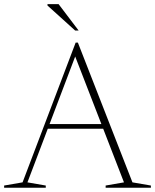

<svg xmlns="http://www.w3.org/2000/svg" viewBox="-24 -886 732 906"><path d="M189.5 -278.5V-300.5H477V-278.5ZM601 -25.5 688 -10.5V0H474.5V-10.5L561 -25.5L324 -637H337.5L105.5 -25.5L192 -10.5V0H-4.5V-10.5L82.5 -25.5L333 -685H343.5ZM347 -742H330.5L200 -860V-866.5H252.5Z"/></svg>

Font: Newsreader 24pt ExtraLight
Style: Regular
Weight: 250
Designer: Hugues Gentile
Foundry: Production Type
Version: Version 1.003